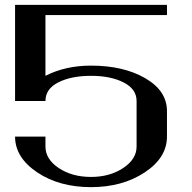

<svg xmlns="http://www.w3.org/2000/svg" viewBox="-20 -770 790 790"><path d="M667 -750V-708H167V-458Q249 -500 354.5 -500Q488.3 -500 577.6 -448.2Q667 -396.5 667 -312.5V-208Q667 -121.1 575.2 -60.5Q483.4 0 354.5 0Q223.6 0 132.8 -61Q42 -122.1 42 -208H167V-167Q167 -115.2 221.7 -78.6Q276.4 -42 354.5 -42Q431.6 -42 486.8 -78.6Q542 -115.2 542 -167V-354.5Q542 -403.3 488.8 -430.7Q435.5 -458 354.5 -458Q273.4 -458 220.2 -431.2Q167 -404.3 167 -354.5H42V-750ZM167 -208Z"/></svg>

Font: okolaks
Style: Bold
Weight: 600
Width: 8
Version: Version 000.6.0